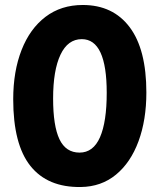

<svg xmlns="http://www.w3.org/2000/svg" viewBox="-20 -740 640 770"><path d="M304 10Q171 12 102 -74.5Q33 -161 33 -342Q33 -454 66.5 -539.5Q100 -625 162.5 -672.5Q225 -720 312 -720Q433 -720 500 -631Q567 -542 567 -369Q567 -259 535.5 -173.5Q504 -88 445 -39.5Q386 9 304 10ZM299 -128Q354 -128 381 -189.5Q408 -251 408 -368Q408 -583 308 -583Q252 -583 222.5 -520.5Q193 -458 193 -345Q193 -235 218.5 -181.5Q244 -128 299 -128Z"/></svg>

Font: Livvic
Style: Bold
Weight: 700
Designer: Jacques Le Bailly, Baron von Fonthausen
Version: Version 1.001; ttfautohint (v1.8.2)